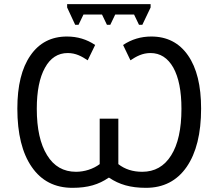

<svg xmlns="http://www.w3.org/2000/svg" viewBox="-20 -900 1059 930"><path d="M305.2 -879.9V-863.8L344.2 -779.8H360.4L384.3 -829.6H474.1L498 -779.8H514.2L538.1 -829.6H629.4L653.3 -779.8H669.4L709.5 -863.8V-879.9ZM709 -643.1C755.9 -643.1 792.5 -619.6 819.3 -572.8C845.7 -525.4 858.9 -459 858.9 -373C858.9 -275.4 842.3 -200.2 809.1 -147.5C775.9 -94.2 729 -67.9 668.9 -67.9C623.5 -67.9 585 -80.1 553.2 -105V-325.2H462.9V-105C431.2 -81.1 388.7 -67.9 348.1 -67.9C287.6 -67.9 240.7 -94.7 208 -148.4C174.8 -202.1 158.2 -276.9 158.2 -373C158.2 -458 171.4 -524.4 197.8 -571.8C223.6 -619.1 260.7 -643.1 308.1 -643.1C347.2 -643.1 376 -627 404.8 -607.9L440.9 -682.1C400.4 -709.5 355 -723.1 304.2 -723.1C228.5 -723.1 169.4 -692.4 127.4 -631.3C85 -570.3 64 -484.4 64 -374C64 -252.4 87.4 -158.2 133.8 -91.3C180.2 -23.9 245.6 9.8 331.1 9.8C405.8 9.8 458.5 -6.3 505.9 -39.1H508.8C557.6 -6.3 611.3 9.8 687 9.8C771.5 9.8 837.4 -23.9 884.3 -91.8C930.7 -159.2 954.1 -253.4 954.1 -374C954.1 -484.9 933.1 -570.8 890.6 -631.8C848.1 -692.9 788.6 -723.1 712.9 -723.1C662.6 -723.1 617.2 -709.5 576.2 -682.1L611.8 -607.9C640.6 -627 669.9 -643.1 709 -643.1Z"/></svg>

Font: Noto Reveo Sans
Style: Regular
Weight: 400
Designer: Monotype Design team
Foundry: Monotype Imaging Inc.
Version: Version 1.04